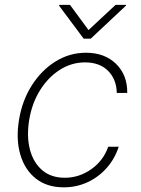

<svg xmlns="http://www.w3.org/2000/svg" viewBox="-20 -775 594 806"><path d="M247.5 11.4Q176.8 11.4 130.3 -25.6Q83.8 -62.5 65.2 -126.4Q46.5 -190.3 59.7 -271Q72.8 -352.3 113.3 -416.2Q153.8 -480.1 212.9 -516.9Q272 -553.6 340.9 -553.6Q419.4 -553.6 467.2 -506.9Q514.9 -460.2 514.2 -384.9H470.2Q469.1 -441.8 433.8 -477.5Q398.4 -513.1 337 -513.1Q280.5 -513.1 231.5 -482.1Q182.5 -451 148.4 -396.7Q114.3 -342.3 102.6 -271.7Q91.3 -202.4 105.6 -147.4Q120 -92.3 157.3 -60.5Q194.6 -28.8 251.8 -28.8Q312.1 -28.8 362.9 -64.5Q413.7 -100.1 434.3 -159.1H478.3Q462 -108.3 427.7 -69.8Q393.5 -31.2 347.1 -9.9Q300.8 11.4 247.5 11.4ZM273.8 -754.6 351.6 -648.8 465.2 -754.6H509.6L508.5 -751.1L360.8 -612.6H331.3L228 -751.1L229.4 -754.6Z"/></svg>

Font: Inter Extra Light  BETA
Style: Italic
Weight: 200
Italic angle: 9.39999°
Designer: Rasmus Andersson
Foundry: rsms
Version: Version 3.011;git-f93a4a705